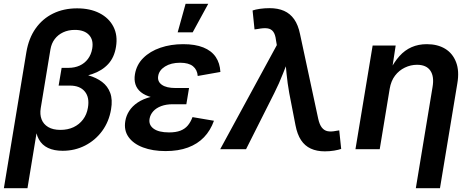

<svg xmlns="http://www.w3.org/2000/svg" viewBox="-33 -781 2468 1005"><path d="M-12.7 204.1 105 -507.8Q117.2 -580.6 153.3 -631.8Q189.5 -683.1 244.9 -710.2Q300.3 -737.3 370.6 -737.3Q439 -737.3 488.3 -711.9Q537.6 -686.5 560.8 -641.1Q584 -595.7 574.2 -536.1Q565.4 -480.5 533.4 -445.8Q501.5 -411.1 450.4 -393.6Q399.4 -376 333.5 -370.1L338.9 -402.3Q388.2 -398.4 429.9 -386.5Q471.7 -374.5 501.2 -352.3Q530.8 -330.1 543.9 -294.7Q557.1 -259.3 548.3 -208.5Q537.6 -144.5 502 -95.7Q466.3 -46.9 412.6 -19.3Q358.9 8.3 294.9 8.3Q250 8.3 218.5 -6.6Q187 -21.5 170.4 -51.5Q153.8 -81.5 151.9 -127L165.5 -127.9L110.8 204.1ZM283.2 -101.1Q321.8 -101.1 351.8 -115.2Q381.8 -129.4 401.6 -155.5Q421.4 -181.6 427.2 -217.3Q436.5 -271 410.9 -302Q385.3 -333 333 -333H273.9L289.6 -425.8H324.7Q357.9 -425.8 384 -437.7Q410.2 -449.7 427.2 -472.4Q444.3 -495.1 449.7 -526.4Q457.5 -571.8 432.9 -598.1Q408.2 -624.5 358.9 -624.5Q324.7 -624.5 297.6 -611.8Q270.5 -599.1 253.4 -576.4Q236.3 -553.7 231 -522.5L180.2 -214.8Q174.8 -182.1 184.6 -156.5Q194.3 -130.9 219.2 -116Q244.1 -101.1 283.2 -101.1Z M833.5 9.8Q766.1 9.8 715.6 -9.3Q665 -28.3 639.9 -63.7Q614.7 -99.1 623 -147.9Q627.4 -175.3 643.3 -200.2Q659.2 -225.1 687.3 -244.1Q715.3 -263.2 757.8 -274.2Q800.3 -285.2 857.9 -285.2H950.7L942.4 -235.4H871.6Q836.9 -235.4 810.8 -225.6Q784.7 -215.8 769.3 -198.7Q753.9 -181.6 750 -160.2Q744.1 -127.4 770.8 -107.7Q797.4 -87.9 852.1 -87.9Q887.2 -87.9 910.9 -96.9Q934.6 -106 949.7 -123.8Q964.8 -141.6 974.6 -168L1086.9 -148.9Q1068.8 -98.1 1034.9 -62.7Q1001 -27.3 950.9 -8.8Q900.9 9.8 833.5 9.8ZM855 -261.7Q799.8 -261.7 762.7 -271.5Q725.6 -281.2 704.3 -298.8Q683.1 -316.4 675.8 -340.1Q668.5 -363.8 673.3 -392.1Q681.6 -442.4 717 -477.5Q752.4 -512.7 806.6 -531.2Q860.8 -549.8 925.8 -549.8Q988.8 -549.8 1031.2 -532.7Q1073.7 -515.6 1095.9 -483.2Q1118.2 -450.7 1120.6 -404.3L1002 -383.3Q999.5 -416 977.1 -434.3Q954.6 -452.6 909.7 -452.6Q862.3 -452.6 830.8 -432.9Q799.3 -413.1 794.9 -382.3Q790.5 -354 814.2 -337.2Q837.9 -320.3 885.7 -320.3H956.5L946.8 -261.7ZM897 -611.8 938.5 -761.2H1057.1L975.6 -611.8Z M1119.6 0 1416 -544.9 1411.6 -570.8Q1408.2 -600.6 1397.2 -615.2Q1386.2 -629.9 1366.7 -632.6Q1347.2 -635.3 1317.4 -629.4L1299.3 -627L1289.1 -726.1Q1303.7 -731.4 1327.9 -734.9Q1352.1 -738.3 1377.9 -738.3Q1421.9 -738.3 1453.9 -724.1Q1485.8 -710 1506.8 -680.2Q1527.8 -650.4 1537.6 -602.1L1632.8 -158.7Q1639.6 -128.4 1651.9 -113Q1664.1 -97.7 1682.1 -94.2Q1700.2 -90.8 1724.6 -95.7L1742.7 -98.6L1752.9 -1.5Q1739.3 3.4 1716.1 7.3Q1692.9 11.2 1667 11.2Q1625 11.2 1593.8 -3.2Q1562.5 -17.6 1542.7 -47.6Q1522.9 -77.6 1513.7 -125.5L1481 -293.9Q1471.7 -345.7 1466.8 -396.7Q1461.9 -447.8 1457 -501H1490.7Q1468.3 -447.8 1448.5 -396.5Q1428.7 -345.2 1402.8 -293.9L1254.9 0Z M2006.8 -316.4 1954.6 0H1827.6L1917.5 -542.5H2038.1L2017.6 -408.2H2005.9Q2029.3 -455.6 2057.6 -487.1Q2085.9 -518.6 2121.6 -534.2Q2157.2 -549.8 2201.2 -549.8Q2257.3 -549.8 2296.9 -525.9Q2336.4 -502 2354.2 -455.8Q2372.1 -409.7 2360.8 -344.2L2270 204.1H2143.6L2231 -324.7Q2240.7 -380.4 2219.7 -411.1Q2198.7 -441.9 2149.9 -441.9Q2116.7 -441.9 2086.2 -427.2Q2055.7 -412.6 2034.7 -385Q2013.7 -357.4 2006.8 -316.4Z"/></svg>

Font: Inter 16pt SemiBold
Style: Italic
Weight: 600
Italic angle: -9.3988°
Version: Version 4.001;git-66647c0bb